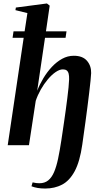

<svg xmlns="http://www.w3.org/2000/svg" viewBox="-20 -837 583 1107"><path d="M240.5 250Q217.5 250 197.8 246.8Q178 243.5 161.5 237L168 214.5Q179.5 217.5 189.2 218.5Q199 219.5 207.5 219.5Q237.5 219.5 257.8 203.2Q278 187 291.5 155.8Q305 124.5 314.8 78.5Q324.5 32.5 333.5 -27Q336.5 -46 340.5 -73.8Q344.5 -101.5 349.5 -134.8Q354.5 -168 359.2 -203.2Q364 -238.5 368.2 -271.8Q372.5 -305 375.2 -333Q378 -361 378.5 -379.5Q379 -399.5 375.8 -412.2Q372.5 -425 364.5 -431Q356.5 -437 342.5 -437Q323.5 -437 300.8 -421.5Q278 -406 255.8 -379.5Q233.5 -353 215.2 -320.8Q197 -288.5 186 -255.5L147 0H24.5L116.5 -619H52.5L58 -656.5H122L138 -761.5L69 -778.5L71.5 -793.5L250.5 -817L266.5 -804.5L245 -656.5H363.5L358 -619H239.5L194.5 -314Q209 -351 230.5 -386.8Q252 -422.5 279.2 -451.5Q306.5 -480.5 338.2 -498Q370 -515.5 405.5 -515.5Q456.5 -515.5 481.5 -486.5Q506.5 -457.5 505.5 -415.5Q505 -401.5 502 -371.5Q499 -341.5 494.2 -302Q489.5 -262.5 484 -219.5Q478.5 -176.5 472.8 -135Q467 -93.5 462.2 -59.2Q457.5 -25 454.5 -4Q440.5 94.5 410.8 149.8Q381 205 338 227.5Q295 250 240.5 250Z"/></svg>

Font: Merriweather 144pt SemiBold
Style: Italic
Weight: 600
Italic angle: -7.8°
Version: Version 2.101